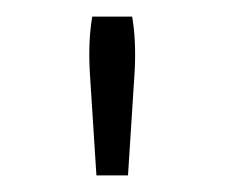

<svg xmlns="http://www.w3.org/2000/svg" viewBox="-20 -634 271 231"><path d="M88 -548Q86 -585 91 -614H139Q144 -585 142 -548L134 -423H96Z"/></svg>

Font: Athiti
Style: Regular
Weight: 400
Designer: CadsonDemak Team
Foundry: CadsonDemak
Version: Version 1.033